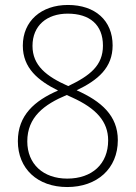

<svg xmlns="http://www.w3.org/2000/svg" viewBox="-20 -744 548 774"><path d="M254 -724C146 -724 72 -659 72 -560C72 -469 134 -419 214 -379C119 -338 52 -279 52 -175C52 -64 131 10 251 10C371 10 455 -64 455 -179C455 -278 388 -336 289 -380C375 -421 434 -471 434 -561C434 -661 364 -724 254 -724ZM253 -689C342 -689 395 -644 395 -560C395 -480 343 -439 255 -397C167 -436 111 -480 111 -559C111 -641 169 -689 253 -689ZM90 -174C90 -272 158 -323 249 -361L271 -351C368 -307 416 -254 416 -178C416 -83 351 -24 251 -24C154 -24 90 -83 90 -174Z"/></svg>

Font: Noto Sans SemiCondensed ExtraLight
Style: Regular
Weight: 200
Width: 4
Designer: Monotype Design Team
Foundry: Monotype Imaging Inc.
Version: Version 2.013